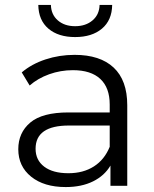

<svg xmlns="http://www.w3.org/2000/svg" viewBox="-20 -752 623 777"><path d="M495 -326V0H427V-82Q403 -41 356.5 -18Q310 5 246 5Q158 5 106 -37Q54 -79 54 -148Q54 -215 102.5 -256Q151 -297 257 -297H424V-329Q424 -397 386 -432.5Q348 -468 275 -468Q225 -468 179 -451.5Q133 -435 100 -406L68 -459Q108 -493 164 -511.5Q220 -530 282 -530Q385 -530 440 -478.5Q495 -427 495 -326ZM424 -158V-244H259Q124 -244 124 -150Q124 -104 159 -77.5Q194 -51 257 -51Q317 -51 360 -78.5Q403 -106 424 -158ZM135 -732H186Q187 -693 214 -669.5Q241 -646 284 -646Q327 -646 354.5 -669.5Q382 -693 383 -732H434Q433 -670 392.5 -636Q352 -602 284 -602Q216 -602 176 -636Q136 -670 135 -732Z"/></svg>

Font: APTA Sans Regular
Style: Regular
Weight: 400
Version: Version 7.200